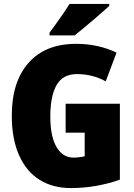

<svg xmlns="http://www.w3.org/2000/svg" viewBox="-20 -947 682 977"><path d="M590 -419V-33Q536 -13 471 -1.5Q406 10 340 10Q249 10 181.5 -32Q114 -74 77 -157Q40 -240 40 -359Q40 -531 125.5 -627.5Q211 -724 368 -724Q427 -724 480.5 -711.5Q534 -699 573 -679L518 -533Q451 -570 372 -570Q299 -570 267.5 -513.5Q236 -457 236 -354Q236 -253 267.5 -199Q299 -145 354 -145Q366 -145 383.5 -147Q401 -149 411 -152V-272H314V-419ZM536 -917Q509 -892 456.5 -847Q404 -802 360 -767H232V-781L261 -820Q314 -894 334 -927H536Z"/></svg>

Font: Noto Sans Display Black Narrow
Style: Regular
Weight: 900
Width: 4
Designer: Monotype Design team
Foundry: Monotype Imaging Inc.
Version: Version 1.000